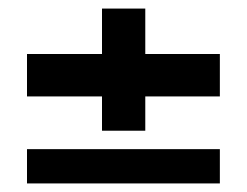

<svg xmlns="http://www.w3.org/2000/svg" viewBox="-20 -539 576 448"><path d="M218 -234V-314H43V-413H218V-519H319V-413H493V-314H319V-234ZM43 -111V-191H493V-111Z"/></svg>

Font: Big Shoulders Text ExtraBold
Style: Regular
Weight: 800
Designer: Patric King
Foundry: XO Type Co
Version: Version 1.000; ttfautohint (v1.8.2)